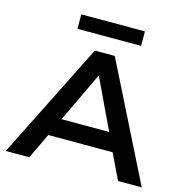

<svg xmlns="http://www.w3.org/2000/svg" viewBox="-125 -1009 1097 1128"><g transform="rotate(15 423.5 -445.0)"><path d="M10 0 363 -705H484L837 0H693L598 -197L660 -155H186L247 -197L153 0ZM421 -566 263 -233 232 -265H613L583 -233L425 -566ZM231 -802V-890H618V-802Z"/></g></svg>

Font: Nunito Sans 10pt SemiExpanded
Style: Bold
Weight: 700
Width: 6
Designer: Vernon Adams
Foundry: Vernon Adams
Version: Version 3.101;gftools[0.9.27]